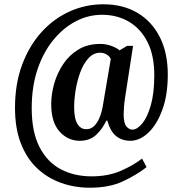

<svg xmlns="http://www.w3.org/2000/svg" viewBox="-20 -734 842 896"><path d="M399 142Q328 142 265 119.5Q202 97 153.5 51.5Q105 6 77.5 -64.5Q50 -135 50 -231Q50 -343 83.5 -432.5Q117 -522 174.5 -585Q232 -648 306 -681Q380 -714 462 -714Q554 -714 621.5 -674Q689 -634 726 -560.5Q763 -487 763 -386Q763 -291 737.5 -221.5Q712 -152 672 -114.5Q632 -77 588 -77Q550 -77 522.5 -98.5Q495 -120 481 -171H476Q458 -132 428.5 -104.5Q399 -77 352 -77Q297 -77 258 -120Q219 -163 219 -248Q219 -295 233 -344Q247 -393 275 -435Q303 -477 346 -503Q389 -529 448 -529Q475 -529 500.5 -519.5Q526 -510 538 -499L573 -520H601L563 -274Q560 -255 558.5 -233.5Q557 -212 557 -201Q557 -159 570 -144Q583 -129 597 -129Q620 -129 644 -158Q668 -187 684 -243.5Q700 -300 700 -383Q700 -475 668.5 -537.5Q637 -600 582 -632.5Q527 -665 456 -665Q392 -665 333.5 -634.5Q275 -604 228.5 -547Q182 -490 155 -410Q128 -330 128 -229Q128 -119 164 -48.5Q200 22 263 55.5Q326 89 408 89Q484 89 543 63.5Q602 38 643 6L664 46Q615 84 552 113Q489 142 399 142ZM382 -131Q406 -131 422 -148.5Q438 -166 447.5 -192.5Q457 -219 461 -247L497 -459Q491 -472 477 -480Q463 -488 448 -488Q416 -488 392.5 -462Q369 -436 354.5 -396.5Q340 -357 333 -313.5Q326 -270 326 -235Q326 -180 341.5 -155.5Q357 -131 382 -131Z"/></svg>

Font: Noto Serif Hebrew Condensed
Style: Bold
Weight: 700
Width: 3
Designer: Monotype Design Team
Foundry: Monotype Imaging Inc.
Version: Version 2.004; ttfautohint (v1.8.4.7-5d5b)